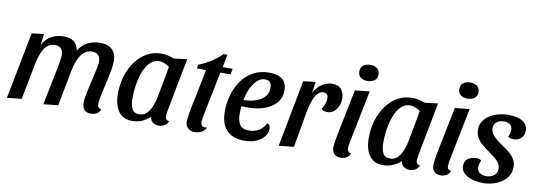

<svg xmlns="http://www.w3.org/2000/svg" viewBox="-57 -1091 4135 1479"><g transform="rotate(10 2010.0 -351.0)"><path d="M685.7 20Q654.8 20 636.3 2.5Q617.8 -15 617.8 -55Q617.8 -77 624.2 -111.8Q630.7 -146.7 639.6 -186.3Q648.5 -226 657.8 -265.3Q667 -304.7 673.4 -336.2Q679.8 -367.8 679.8 -385.3Q679.8 -418 662.2 -435.5Q644.5 -453 613.8 -453Q583.2 -453 560.5 -436.9Q537.8 -420.8 522.6 -395.1Q507.3 -369.3 497.3 -338.8Q487.3 -308.2 481.8 -278.3L428.3 0L314 12L365.2 -240.8Q368.2 -255.2 372.2 -274.2Q376.3 -293.2 379.6 -313.2Q382.8 -333.3 385.5 -351.8Q388.2 -370.3 388.2 -383.7Q388.2 -417.3 371.7 -435.2Q355.2 -453 323.7 -453Q293 -453 271.5 -437.5Q250 -422 235.5 -396.4Q221 -370.8 212.1 -340.2Q203.2 -309.5 196.8 -278.3L142.7 0L29 12L130.7 -510L225.7 -522L213.7 -432Q239.8 -482.7 282 -506.3Q324.2 -530 378 -530Q431 -530 459 -507.7Q487 -485.3 496.2 -438.8Q523.3 -487.5 568.2 -508.8Q613.2 -530 662.8 -530Q727 -530 759.2 -498.2Q791.3 -466.5 791.3 -409.7Q791.3 -382.2 785 -345Q778.7 -307.8 769.8 -266.6Q761 -225.3 751.8 -185.9Q742.7 -146.5 736.3 -114.8Q730 -83 730 -65.3Q730 -51 735.8 -40.4Q741.5 -29.8 760.2 -27.7Q753.8 -3.2 732.6 8.4Q711.3 20 685.7 20Z M1008.8 20Q958.3 20 926.7 -4.5Q895 -29 880.3 -71.4Q865.7 -113.8 865.7 -169Q865.7 -243.3 885.9 -308.6Q906.2 -373.8 943.4 -423.8Q980.7 -473.8 1031 -501.9Q1081.3 -530 1140.7 -530Q1189.5 -530 1244.3 -509.3L1345.3 -522L1265.3 -104.2Q1264.3 -95.3 1262.3 -83.3Q1260.3 -71.3 1260.3 -62.2Q1260.3 -47.2 1267.8 -38Q1275.2 -28.8 1290.7 -27.7Q1285.8 -11.3 1274.5 -0.8Q1263.2 9.7 1248.3 14.8Q1233.5 20 1216.3 20Q1189 20 1170.2 5.6Q1151.3 -8.8 1148.3 -37Q1122.3 -11.8 1086.8 4.1Q1051.3 20 1008.8 20ZM1053.3 -40Q1090.7 -40 1114.5 -65.2Q1138.3 -90.5 1152.2 -127.9Q1166.2 -165.3 1172.7 -200.2L1217 -439.2Q1197.5 -454.7 1175.7 -462.3Q1153.8 -470 1135.7 -470Q1105.2 -470 1080.6 -452.2Q1056 -434.5 1037.5 -403.2Q1019 -371.8 1006.5 -330.8Q994 -289.7 988.1 -243.2Q982.2 -196.8 982.2 -149.8Q982.2 -104.5 996.8 -72.2Q1011.5 -40 1053.3 -40Z M1494.8 20.8Q1467.3 20.8 1446.3 2.8Q1425.3 -15.2 1425.3 -49.3Q1425.3 -69.3 1431.4 -105.5Q1437.5 -141.7 1445.5 -183Q1453.5 -224.3 1462 -261.8Q1470.5 -299.3 1474.3 -321.7L1502.7 -465H1431.7L1435.7 -495Q1484.3 -513 1531 -542.8Q1577.7 -572.7 1613.8 -609.3H1645L1625 -510H1703L1694 -465H1614.7L1546.2 -124.7Q1542.7 -109.2 1540.7 -96.7Q1538.7 -84.2 1537.8 -73Q1537 -45.7 1548.2 -35.2Q1559.3 -24.8 1587.8 -31Q1579.3 -12.3 1565.4 -0.9Q1551.5 10.5 1533.9 15.7Q1516.3 20.8 1494.8 20.8Z M1883.7 20Q1826.5 20 1785.2 -1.6Q1744 -23.2 1722.1 -66.8Q1700.2 -110.5 1700.2 -177.8Q1700.2 -241.2 1717.6 -303.8Q1735 -366.3 1770.2 -417.2Q1805.3 -468.2 1859.7 -499.1Q1914 -530 1987.8 -530Q2027 -530 2057.9 -519.2Q2088.8 -508.3 2106.9 -483.2Q2125 -458.2 2125 -415.2Q2125 -357.5 2090.7 -317.5Q2056.3 -277.5 1999.1 -257.2Q1941.8 -237 1872.7 -236.8Q1859.8 -236.7 1844.4 -237.4Q1829 -238.2 1819.2 -239Q1818.2 -222.5 1817.2 -207Q1816.2 -191.5 1816.2 -179.3Q1816.2 -124.7 1835.9 -94.2Q1855.7 -63.7 1908.7 -63.7Q1952.2 -63.7 1986.1 -84.5Q2020 -105.3 2039 -142.7Q2053 -139.3 2058.1 -127Q2063.2 -114.7 2063.2 -101.8Q2063.2 -72.3 2042.2 -44.3Q2021.2 -16.3 1981.2 1.8Q1941.3 20 1883.7 20ZM1826 -287.7Q1860.2 -287.7 1893.6 -295.1Q1927 -302.5 1954.8 -317.6Q1982.5 -332.7 1999.2 -357.2Q2015.8 -381.8 2015.8 -415.3Q2015.7 -444.2 2002.5 -458.8Q1989.3 -473.3 1964.3 -473.3Q1936.2 -473.3 1912.6 -455.8Q1889 -438.3 1871.8 -410.3Q1854.7 -382.3 1843.2 -349.9Q1831.7 -317.5 1826 -287.7Z M2155 12 2254.7 -510 2349.8 -522 2337.8 -432Q2356.8 -474.5 2394.9 -502.2Q2433 -530 2479.8 -530Q2529.3 -530 2551.7 -500.8Q2574 -471.7 2574 -430Q2574 -380.5 2546.8 -344.3Q2519.7 -308.2 2475.8 -308.2Q2464.3 -308.2 2451.7 -312.2Q2439 -316.3 2432.3 -326.3Q2444.7 -342.8 2453 -367.2Q2461.3 -391.7 2461.3 -411.8Q2461.3 -431.2 2452.6 -442.1Q2443.8 -453 2425 -453Q2400.5 -453 2382.7 -435.4Q2364.8 -417.8 2353 -390.7Q2341.2 -363.5 2333.3 -333.2Q2325.5 -302.8 2321 -278L2272.2 0Z M2640.2 20Q2607.8 20 2589.8 2.1Q2571.8 -15.8 2571.8 -47.8Q2571.8 -59.7 2573.8 -76.7Q2575.8 -93.7 2579.1 -112.2Q2582.3 -130.7 2585.6 -147.2Q2588.8 -163.8 2591.2 -175.7L2658.8 -510L2772.7 -522L2689 -104.2Q2688 -96.2 2686 -83.4Q2684 -70.7 2684 -62.2Q2684 -47.2 2691.4 -38Q2698.8 -28.8 2714.2 -27.7Q2707.8 -3.2 2686.6 8.4Q2665.3 20 2640.2 20ZM2740.7 -598Q2709 -598 2688.1 -613.6Q2667.2 -629.2 2667.2 -660Q2667.2 -692.7 2689.2 -708.5Q2711.3 -724.3 2743 -724.3Q2775.3 -724.3 2796.3 -708.6Q2817.3 -692.8 2817.3 -662Q2817.3 -629.3 2795.2 -613.7Q2773 -598 2740.7 -598Z M2970.8 20Q2920.3 20 2888.7 -4.5Q2857 -29 2842.3 -71.4Q2827.7 -113.8 2827.7 -169Q2827.7 -243.3 2847.9 -308.6Q2868.2 -373.8 2905.4 -423.8Q2942.7 -473.8 2993 -501.9Q3043.3 -530 3102.7 -530Q3151.5 -530 3206.3 -509.3L3307.3 -522L3227.3 -104.2Q3226.3 -95.3 3224.3 -83.3Q3222.3 -71.3 3222.3 -62.2Q3222.3 -47.2 3229.8 -38Q3237.2 -28.8 3252.7 -27.7Q3247.8 -11.3 3236.5 -0.8Q3225.2 9.7 3210.3 14.8Q3195.5 20 3178.3 20Q3151 20 3132.2 5.6Q3113.3 -8.8 3110.3 -37Q3084.3 -11.8 3048.8 4.1Q3013.3 20 2970.8 20ZM3015.3 -40Q3052.7 -40 3076.5 -65.2Q3100.3 -90.5 3114.2 -127.9Q3128.2 -165.3 3134.7 -200.2L3179 -439.2Q3159.5 -454.7 3137.7 -462.3Q3115.8 -470 3097.7 -470Q3067.2 -470 3042.6 -452.2Q3018 -434.5 2999.5 -403.2Q2981 -371.8 2968.5 -330.8Q2956 -289.7 2950.1 -243.2Q2944.2 -196.8 2944.2 -149.8Q2944.2 -104.5 2958.8 -72.2Q2973.5 -40 3015.3 -40Z M3422.2 20Q3389.8 20 3371.8 2.1Q3353.8 -15.8 3353.8 -47.8Q3353.8 -59.7 3355.8 -76.7Q3357.8 -93.7 3361.1 -112.2Q3364.3 -130.7 3367.6 -147.2Q3370.8 -163.8 3373.2 -175.7L3440.8 -510L3554.7 -522L3471 -104.2Q3470 -96.2 3468 -83.4Q3466 -70.7 3466 -62.2Q3466 -47.2 3473.4 -38Q3480.8 -28.8 3496.2 -27.7Q3489.8 -3.2 3468.6 8.4Q3447.3 20 3422.2 20ZM3522.7 -598Q3491 -598 3470.1 -613.6Q3449.2 -629.2 3449.2 -660Q3449.2 -692.7 3471.2 -708.5Q3493.3 -724.3 3525 -724.3Q3557.3 -724.3 3578.3 -708.6Q3599.3 -692.8 3599.3 -662Q3599.3 -629.3 3577.2 -613.7Q3555 -598 3522.7 -598Z M3751.7 22Q3720.3 22 3689.7 15.7Q3659 9.3 3634.1 -3.7Q3609.2 -16.7 3594.6 -36.6Q3580 -56.5 3580 -82.8Q3580.2 -111.8 3594.9 -128.1Q3609.7 -144.3 3630.6 -151.6Q3651.5 -158.8 3670 -158.8Q3681.2 -158.8 3692.2 -156.3Q3703.3 -153.8 3710.2 -146.3Q3705.2 -132.2 3701.2 -119.5Q3697.3 -106.8 3697.3 -90.8Q3697.7 -65.8 3716.9 -50.2Q3736.2 -34.7 3769 -34.7Q3805.3 -34.7 3829.8 -54.2Q3854.2 -73.8 3854.2 -105.3Q3854.3 -131.3 3840.2 -151.8Q3826.2 -172.2 3803.8 -189.6Q3781.5 -207 3757 -224.3Q3729.7 -243.5 3704.1 -264.8Q3678.5 -286.2 3661.8 -313.7Q3645 -341.2 3645 -379.2Q3645.2 -416 3664.2 -444.4Q3683.2 -472.8 3714.3 -491.9Q3745.5 -511 3783.6 -520.5Q3821.7 -530 3859.8 -530Q3894.8 -530 3929.5 -521Q3964.2 -512 3986.8 -490.7Q4009.5 -469.3 4009.3 -432.2Q4009.2 -393.2 3984.8 -372.2Q3960.3 -351.2 3931.3 -351.2Q3920.3 -351.2 3907 -353.8Q3893.7 -356.3 3884 -363.8Q3890.5 -377.3 3894.2 -391Q3898 -404.7 3898.2 -418.8Q3898.3 -445.2 3880.6 -459.5Q3862.8 -473.8 3831.3 -474Q3799 -474 3776.4 -456.7Q3753.8 -439.3 3753.7 -408Q3753.5 -385.8 3764.6 -367.7Q3775.7 -349.5 3793.8 -333.6Q3811.8 -317.7 3833.3 -302.7Q3864.3 -281.7 3894.8 -259.2Q3925.2 -236.7 3945.3 -207.9Q3965.5 -179.2 3965.3 -137.2Q3965.2 -88.3 3934.8 -52.4Q3904.3 -16.5 3855.3 2.7Q3806.3 21.8 3751.7 22Z"/></g></svg>

Font: Sansita Swashed Light
Style: Regular
Weight: 300
Designer: Pablo Cosgaya
Foundry: Omnibus-Type
Version: Version 1.003